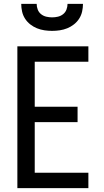

<svg xmlns="http://www.w3.org/2000/svg" viewBox="-20 -975 540 995"><path d="M70 0V-735H438V-655H160V-422H382V-342H160V-80H438V0ZM250 -815Q230 -815 210 -818Q190 -821 171.5 -828.5Q153 -836 137 -848.5Q121 -861 110 -878Q99 -895 94.5 -915Q90 -935 90 -955H170Q170 -940 175.5 -925.5Q181 -911 193 -901.5Q205 -892 220 -888.5Q235 -885 250 -885Q265 -885 280 -888.5Q295 -892 307 -901.5Q319 -911 324.5 -925.5Q330 -940 330 -955H410Q410 -935 405.5 -915Q401 -895 390 -878Q379 -861 363 -848.5Q347 -836 328.5 -828.5Q310 -821 290 -818Q270 -815 250 -815Z"/></svg>

Font: Iosevka Curly Medium
Style: Regular
Weight: 500
Monospace: yes
Designer: Belleve Invis
Foundry: Belleve Invis
Version: Version 22.1.2; ttfautohint (v1.8.4)